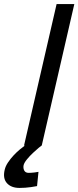

<svg xmlns="http://www.w3.org/2000/svg" viewBox="-36 -715 385 943"><path d="M242 -695H329L169 0H168Q166 1 153.5 11.5Q141 22 125.5 36.5Q110 51 96.5 67.5Q83 84 80 96Q77 111 83 122.5Q89 134 105 134Q110 134 118 133.5Q126 133 134 132Q143 131 153 129L146 199Q131 202 116 204Q103 206 88 207Q73 208 60 208Q19 208 -2 184.5Q-23 161 -13 119Q-9 101 3.5 82.5Q16 64 31 48Q46 32 61 19.5Q76 7 86 0H82Z"/></svg>

Font: Panefresco 500wt
Style: Italic
Weight: 700
Foundry: Campivisivi & Chank Co
Version: Version 1.000